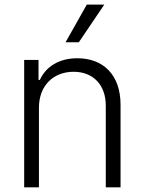

<svg xmlns="http://www.w3.org/2000/svg" viewBox="-20 -802 620 822"><path d="M146.7 -340.9C146.7 -436.1 209.2 -494.7 295.1 -494.7C378.9 -494.7 432.9 -438.6 432.9 -349.4V0H496.1V-353.3C496.1 -482.6 421.2 -552.6 311.1 -552.6C231.2 -552.6 176.1 -515.6 150.6 -459.9H144.9V-545.5H83.5V0H146.7ZM260.7 -621.1H317.5L426.5 -782.3H351.6Z"/></svg>

Font: Karasuma Gothic
Style: Light
Weight: 300
Designer: Rasmus Andersson / Ryoko Nishizuka
Foundry: rsms
Version: Version 1.00